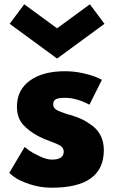

<svg xmlns="http://www.w3.org/2000/svg" viewBox="-20 -860 532 895"><path d="M93 -840 246 -728 399 -840 467 -749 246 -587 25 -749ZM283 -528Q327 -528 370 -518Q413 -508 434 -498L455 -488L397 -372Q337 -404 283 -404Q253 -404 240.5 -397.5Q228 -391 228 -373Q228 -369 229 -365Q230 -361 233 -357.5Q236 -354 238.5 -351.5Q241 -349 247 -346Q253 -343 256.5 -341.5Q260 -340 268 -337Q276 -334 280 -332.5Q284 -331 293.5 -328Q303 -325 308 -324Q339 -315 362 -304Q385 -293 410.5 -274Q436 -255 450 -226Q464 -197 464 -160Q464 15 221 15Q166 15 116.5 -2Q67 -19 45 -36L23 -54L95 -175Q103 -168 116 -158.5Q129 -149 163 -132.5Q197 -116 222 -116Q277 -116 277 -153Q277 -170 263 -179.5Q249 -189 215.5 -201Q182 -213 163 -223Q115 -248 87 -279.5Q59 -311 59 -363Q59 -441 119.5 -484.5Q180 -528 283 -528Z"/></svg>

Font: Hussar
Style: BoldWeb
Weight: 700
Foundry: Cannot Into Space Fonts
Version: Version 2.00